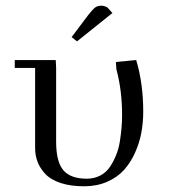

<svg xmlns="http://www.w3.org/2000/svg" viewBox="-20 -651 601 678"><path d="M32.2 -411.1V-439H176.8L178.2 -411.1V-150.9Q178.2 -80.1 203.6 -50Q229 -20 286.1 -20Q313 -20 334.2 -31.2Q355.5 -42.5 368.4 -62Q381.3 -81.5 390.4 -104Q399.4 -126.5 403.6 -153.8Q407.7 -181.2 409.4 -202.1Q411.1 -223.1 411.1 -245.1Q411.1 -332 391.1 -405.8L389.2 -432.1L460.9 -439Q485.8 -356.4 485.8 -256.8Q485.8 -218.8 479.2 -182.9Q472.7 -147 457 -112.1Q441.4 -77.1 418 -51Q394.5 -24.9 358.2 -9Q321.8 6.8 276.9 6.8Q229 6.8 193.8 -4.9Q158.7 -16.6 139.9 -36.9Q121.1 -57.1 112.5 -79.8Q104 -102.5 104 -128.9V-411.1ZM232.9 -520 291 -597.2Q307.1 -617.7 315.7 -624.3Q324.2 -630.9 337.9 -630.9Q343.3 -630.9 348.9 -629.2Q354.5 -627.4 357.4 -626L359.9 -624L377 -605L252 -504.9Z"/></svg>

Font: Dehuti
Style: Book
Weight: 400
Version: Version 1.2